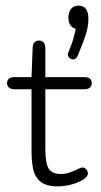

<svg xmlns="http://www.w3.org/2000/svg" viewBox="-20 -652 360 682"><path d="M92 -335V-121Q92 -86 96 -61Q100 -36 110 -22Q130 10 184 10Q210 10 235 3Q260 -4 276 -14.5Q292 -25 292 -35Q292 -44 286.5 -50.5Q281 -57 272 -57Q270 -57 268 -56.5Q266 -56 264 -55Q245 -45 228.5 -39.5Q212 -34 197 -34Q165 -34 153 -53Q141 -72 141 -123V-335H280Q293 -335 299.5 -341Q306 -347 306 -356Q306 -367 299.5 -372.5Q293 -378 280 -378H141V-481Q141 -494 135 -501Q129 -508 119 -508Q97 -508 96 -482L92 -378H30Q19 -378 12 -372.5Q5 -367 5 -357Q5 -347 12 -341Q19 -335 30 -335ZM249 -550Q245 -529 238.5 -508Q232 -487 225 -472Q223 -466 222 -463.5Q221 -461 221 -458Q221 -452 226.5 -446.5Q232 -441 239 -441Q251 -441 256 -454Q277 -504 285.5 -532Q294 -560 294 -586Q294 -609 285 -620.5Q276 -632 258 -632Q242 -632 232.5 -620.5Q223 -609 223 -589Q223 -573 229.5 -563Q236 -553 249 -550Z"/></svg>

Font: Beiruti Light
Style: Regular
Weight: 300
Designer: Arlette Boutros
Foundry: Boutros
Version: Version 1.41